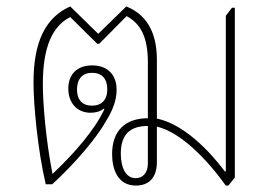

<svg xmlns="http://www.w3.org/2000/svg" viewBox="-20 -572 845 596"><path d="M402 4C440 4 467 -18 467 -69V-179C543 -161 625 -74 681 4H689L709 -21V-548H700L681 -523V-40H678C626 -109 548 -187 467 -204V-386C467 -454 447 -522 372 -552L285 -467L198 -552C122 -518 84 -444 84 -316C84 -247 97 -106 122 0H142C170 -25 262 -114 309 -196C329 -228 342 -260 342 -293C342 -342 312 -369 266 -369C218 -369 192 -340 192 -297C192 -252 220 -222 261 -222C277 -222 292 -226 302 -235L304 -233C276 -172 214 -99 143 -32C122 -139 113 -252 113 -311C113 -427 143 -491 198 -519L282 -436H288L373 -522C415 -499 439 -460 439 -378V-205C369 -205 328 -166 328 -94C328 -47 345 4 402 4ZM265 -244C236 -244 219 -262 219 -294C219 -327 236 -346 266 -346C296 -346 313 -328 313 -295C313 -262 296 -244 265 -244ZM401 -19C369 -19 355 -54 355 -95C355 -154 383 -181 439 -181V-65C439 -37 425 -19 401 -19Z"/></svg>

Font: Noto Serif Thai SemiCondensed Thin
Style: Regular
Weight: 100
Width: 4
Designer: Monotype Design Team
Foundry: Monotype Imaging Inc.
Version: Version 2.002